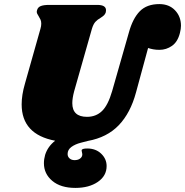

<svg xmlns="http://www.w3.org/2000/svg" viewBox="-20 -690 906 940"><path d="M866 -564Q866 -549 861 -529Q850 -485 822 -465.5Q794 -446 761 -446Q744 -446 730.5 -448.5Q717 -451 705 -455L646 -238Q619 -137 561.5 -77Q504 -17 410 0Q402 2 375 9Q348 16 329.5 29.5Q311 43 311 64Q311 77 320.5 85.5Q330 94 345 94Q360 94 369.5 88Q379 82 382 73Q383 70 383 65Q383 61 381 54Q379 47 380 44Q384 37 407 37Q449 37 475.5 62.5Q502 88 502 123Q502 171 459 200.5Q416 230 349 230Q277 230 236 195.5Q195 161 195 109Q195 89 201 68Q214 27 250 -1Q86 -32 86 -179Q86 -225 102 -280L178 -549Q182 -562 182 -574Q182 -586 178.5 -593.5Q175 -601 169 -611Q160 -624 160 -632Q160 -636 162 -642Q166 -655 180 -660.5Q194 -666 221 -666H456Q499 -666 499 -640Q499 -634 498 -630Q495 -621 489.5 -615.5Q484 -610 473 -603Q457 -594 447 -583Q437 -572 430 -549L343 -243Q334 -209 334 -185Q334 -118 406 -118Q450 -118 479.5 -146.5Q509 -175 529 -244L611 -531Q630 -600 664.5 -635Q699 -670 760 -670Q808 -670 837 -639.5Q866 -609 866 -564Z"/></svg>

Font: Shrikhand
Style: Regular
Weight: 400
Italic angle: -14°
Version: Version 1.000;PS 1.000;hotconv 1.0.88;makeotf.lib2.5.647800